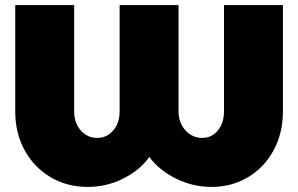

<svg xmlns="http://www.w3.org/2000/svg" viewBox="-20 -721 1174 756"><path d="M813 15Q739 15 672.5 -18Q606 -51 568 -103Q531 -51 465.5 -18Q400 15 325 15Q244 15 179 -23.5Q114 -62 77 -129.5Q40 -197 40 -282V-701H272V-282Q272 -237 298 -207.5Q324 -178 363 -178Q401 -178 426 -207.5Q451 -237 451 -282V-701H683V-282Q683 -238 710 -208Q737 -178 776 -178Q814 -178 838 -207.5Q862 -237 862 -282V-701H1094V-282Q1094 -197 1057.5 -129.5Q1021 -62 957 -23.5Q893 15 813 15Z"/></svg>

Font: TypoPRO Montserrat Alternates
Style: Regular
Weight: 900
Designer: Julieta Ulanovsky
Foundry: Julieta Ulanovsky
Version: Version 6.001